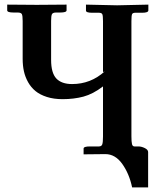

<svg xmlns="http://www.w3.org/2000/svg" viewBox="-20 -667 674 831"><path d="M548.8 -77.1Q548.8 -53.2 551.3 -43.2Q553.7 -33.2 562 -33.2H579.1Q592.3 -33.2 606.7 -26.1Q621.1 -19 621.1 -8.8V144H551.8Q539.6 85.4 509.3 42.7Q479 0 436 0L341.8 1V-23.9Q341.8 -33.2 369.1 -33.2H408.2Q419.4 -33.2 422.6 -42.2Q425.8 -51.3 425.8 -76.2V-293Q382.3 -259.8 341.1 -248.8Q299.8 -237.8 251 -237.8Q212.9 -237.8 183.1 -247.3Q153.3 -256.8 133.8 -272.7Q114.3 -288.6 101.6 -311.3Q88.9 -334 83.5 -358.6Q78.1 -383.3 78.1 -412.1V-576.2Q78.1 -599.1 74.5 -606Q70.8 -612.8 56.2 -612.8H39.1Q11.2 -612.8 11.2 -622.1V-647L139.2 -646Q157.2 -646 203.6 -646.5Q250 -647 268.1 -647V-622.1Q268.1 -612.8 240.2 -612.8H223.1Q208.5 -612.8 204.8 -605.5Q201.2 -598.1 201.2 -576.2V-408.2Q201.2 -351.1 223.9 -327.1Q246.6 -303.2 292 -303.2Q372.6 -303.2 433.1 -357.9L425.8 -355V-575.2Q425.8 -598.6 422.9 -605.2Q419.9 -611.8 408.2 -611.8H378.9Q352.1 -611.8 352.1 -621.1V-647L486.8 -644Q504.9 -644.5 554.2 -645.5Q603.5 -646.5 622.1 -647V-622.1Q622.1 -611.8 595.2 -611.8H565.9Q554.7 -611.8 551.8 -606Q548.8 -600.1 548.8 -575.2Z"/></svg>

Font: Linux Libertine G
Style: Bold
Weight: 700
Designer: Philipp H. Poll
Foundry: Philipp H. Poll
Version: Version 5.0.3